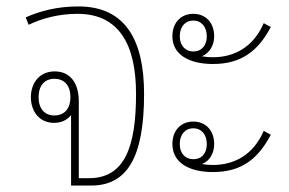

<svg xmlns="http://www.w3.org/2000/svg" viewBox="-20 -577 900 597"><path d="M201 0H263C375 0 428 -87 428 -285C428 -452 370 -557 224 -557C158 -557 105 -543 60 -523L69 -500C111 -520 163 -534 221 -534C350 -534 403 -439 403 -285C403 -121 368 -23 257 -23H225V-262C225 -318 199 -355 150 -355C103 -355 76 -319 76 -275C76 -230 103 -195 148 -195C171 -195 189 -204 201 -219ZM149 -218C118 -218 100 -240 100 -275C100 -310 118 -332 149 -332C181 -332 199 -310 199 -275C199 -240 181 -218 149 -218Z M642 -378C729 -378 782 -417 822 -493L800 -505C768 -431 709 -399 642 -399C630 -399 618 -400 608 -402C632 -412 646 -437 646 -464C646 -506 620 -534 581 -534C542 -534 516 -506 516 -464C516 -408 567 -378 642 -378ZM581 -417C555 -417 539 -437 539 -464C539 -493 555 -513 581 -513C607 -513 623 -493 623 -464C623 -437 608 -417 581 -417ZM642 -42C730 -42 782 -82 822 -158L800 -170C768 -96 709 -64 642 -64C629 -64 618 -65 608 -67C632 -76 646 -101 646 -129C646 -171 620 -199 581 -199C542 -199 516 -171 516 -129C516 -72 567 -42 642 -42ZM581 -82C555 -82 539 -101 539 -129C539 -158 555 -178 581 -178C607 -178 623 -158 623 -129C623 -101 608 -82 581 -82Z"/></svg>

Font: Noto Sans Thai Looped SemiCondensed Thin
Style: Regular
Weight: 100
Width: 4
Designer: Sasikarn Vongin, Ben Mitchell
Foundry: The Fontpad Ltd
Version: Version 1.001